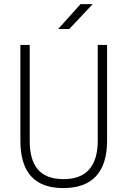

<svg xmlns="http://www.w3.org/2000/svg" viewBox="-20 -914 626 943"><path d="M291 9.8C431.6 9.8 505.9 -67.4 505.9 -222.7V-693.4H460V-222.7C460 -97.7 403.3 -34.2 293 -34.2C177.2 -34.2 126 -97.7 126 -222.7V-693.4H80.1V-222.7C80.1 -67.4 150.4 9.8 291 9.8ZM265.6 -771.5H320.3L435.1 -893.6H375.5Z"/></svg>

Font: Cascadia Code PL ExtraLight
Style: Regular
Weight: 200
Monospace: yes
Designer: Aaron Bell
Foundry: Saja Typeworks
Version: Version 2404.023